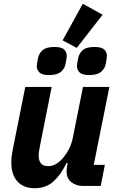

<svg xmlns="http://www.w3.org/2000/svg" viewBox="-20 -986 622 1018"><path d="M114 -525H254L192 -213Q189 -199 187 -185Q185 -171 185 -160Q185 -135 197 -120Q209 -105 234 -105Q260 -105 280.5 -118.5Q301 -132 318 -153Q335 -174 347.5 -199.5Q360 -225 366 -255L420 -525H560L477 -112H536L514 0H421Q384 0 358.5 -20Q333 -40 333 -77Q333 -85 334 -94Q335 -103 336 -107L339 -122H333Q304 -61 264 -24.5Q224 12 164 12Q105 12 72.5 -24Q40 -60 40 -124Q40 -144 42.5 -162Q45 -180 49 -200ZM524 -908 387 -732 312 -772 419 -966ZM240 -588Q203 -588 189 -602Q175 -616 175 -636Q175 -641 176.5 -649.5Q178 -658 181 -676Q186 -702 205.5 -719.5Q225 -737 269 -737Q307 -737 320.5 -723Q334 -709 334 -689Q334 -684 332.5 -675.5Q331 -667 328 -649Q324 -624 304 -606Q284 -588 240 -588ZM453 -588Q416 -588 402 -602Q388 -616 388 -636Q388 -641 389.5 -649.5Q391 -658 394 -676Q399 -702 418 -719.5Q437 -737 481 -737Q519 -737 533 -723Q547 -709 547 -689Q547 -684 545.5 -675.5Q544 -667 541 -649Q537 -624 517 -606Q497 -588 453 -588Z"/></svg>

Font: IBM Plex Sans Var
Style: Italic
Weight: 400
Italic angle: -11.31°
Designer: Mike Abbink, Paul van der Laan, Pieter van Rosmalen
Foundry: Bold Monday
Version: Version 1.001